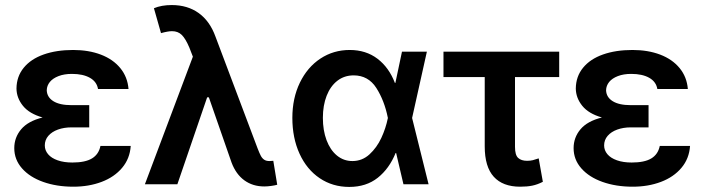

<svg xmlns="http://www.w3.org/2000/svg" viewBox="-20 -737 2814 768"><path d="M150.4 -267.1Q97.2 -282.2 71.8 -313.7Q46.4 -345.2 45.9 -382.8Q46.4 -431.2 75 -466.1Q103.5 -501 154.5 -519Q205.6 -537.1 272.5 -537.1Q334.5 -537.1 383.3 -518.6Q432.1 -500 461.2 -464.6Q490.2 -429.2 494.1 -380.9H372.1Q367.2 -410.2 339.6 -425.8Q312 -441.4 267.6 -441.4Q236.8 -441.4 214.1 -432.6Q191.4 -423.8 179.4 -409.2Q167.5 -394.5 167 -376Q168 -348.1 193.4 -332.3Q218.8 -316.4 265.6 -316.4H336.9V-227.5H265.6Q236.3 -227.5 211.9 -218.8Q187.5 -210 173.3 -193.6Q159.2 -177.2 159.2 -155.3Q159.2 -135.7 172.4 -120.1Q185.5 -104.5 210.7 -95.7Q235.8 -86.9 269.5 -86.9Q320.8 -86.9 347.9 -103.3Q375 -119.6 381.8 -153.3H502.9Q499.5 -102.5 468.5 -65.7Q437.5 -28.8 386.5 -9.5Q335.4 9.8 273.4 9.8Q206.5 9.8 152.8 -9.3Q99.1 -28.3 68.1 -63.5Q37.1 -98.6 37.1 -144.5Q37.1 -187 64.5 -219.7Q91.8 -252.4 150.4 -267.1Z M906.2 -86.9 815.4 -347.7H808.6L689.5 0H559.6L751.5 -510.3L737.3 -546.9Q722.2 -582.5 707 -597.4Q691.9 -612.3 668 -612.3Q652.3 -612.3 624 -604.5L595.7 -704.1Q626 -716.8 667 -716.8Q730 -716.8 774.7 -684.8Q819.3 -652.8 841.8 -590.8L1010.7 -142.6Q1018.1 -123.5 1023.4 -113.5Q1028.8 -103.5 1036.9 -98.1Q1044.9 -92.8 1057.6 -92.8L1073.2 -93.8L1088.9 2Q1078.6 4.9 1064 6.8Q1049.3 8.8 1037.1 8.8Q991.2 8.8 957.5 -15.6Q923.8 -40 906.2 -86.9Z M1149.4 -265.6Q1149.4 -344.2 1179.4 -406.2Q1209.5 -468.3 1261.7 -502.7Q1314 -537.1 1378.9 -537.1Q1443.8 -537.1 1490 -502Q1536.1 -466.8 1559.6 -405.3H1561.5L1587.9 -530.3H1687.5L1628.4 -265.1L1694.3 0H1593.8L1564.5 -125H1562.5Q1537.1 -62.5 1491 -25.9Q1444.8 10.7 1377 10.7Q1310.5 10.7 1258.8 -24.2Q1207 -59.1 1178.2 -122.1Q1149.4 -185.1 1149.4 -265.6ZM1389.6 -92.8Q1428.7 -92.8 1458 -119.6Q1487.3 -146.5 1505.4 -185.5Q1523.4 -224.6 1531.2 -263.7L1531.7 -265.1L1531.2 -266.6Q1517.6 -334.5 1485.4 -385Q1453.1 -435.5 1394.5 -435.5Q1357.4 -435.5 1329.6 -414.1Q1301.8 -392.6 1286.6 -354Q1271.5 -315.4 1271.5 -265.6Q1271.5 -215.8 1286.1 -176.5Q1300.8 -137.2 1327.6 -115Q1354.5 -92.8 1389.6 -92.8Z M2216.8 -428.7H2040V-149.4Q2040 -116.7 2052.7 -105.2Q2065.4 -93.8 2087.9 -93.8Q2101.6 -93.8 2111.1 -96.2Q2120.6 -98.6 2134.8 -103.5L2151.4 -9.8Q2129.4 1.5 2108.9 5.6Q2088.4 9.8 2060.5 9.8Q1991.2 9.8 1955.1 -30Q1918.9 -69.8 1918.9 -151.4V-428.7H1753.9V-530.3H2216.8Z M2387.7 -267.1Q2334.5 -282.2 2309.1 -313.7Q2283.7 -345.2 2283.2 -382.8Q2283.7 -431.2 2312.3 -466.1Q2340.8 -501 2391.8 -519Q2442.9 -537.1 2509.8 -537.1Q2571.8 -537.1 2620.6 -518.6Q2669.4 -500 2698.5 -464.6Q2727.5 -429.2 2731.4 -380.9H2609.4Q2604.5 -410.2 2576.9 -425.8Q2549.3 -441.4 2504.9 -441.4Q2474.1 -441.4 2451.4 -432.6Q2428.7 -423.8 2416.7 -409.2Q2404.8 -394.5 2404.3 -376Q2405.3 -348.1 2430.7 -332.3Q2456.1 -316.4 2502.9 -316.4H2574.2V-227.5H2502.9Q2473.6 -227.5 2449.2 -218.8Q2424.8 -210 2410.6 -193.6Q2396.5 -177.2 2396.5 -155.3Q2396.5 -135.7 2409.7 -120.1Q2422.9 -104.5 2448 -95.7Q2473.1 -86.9 2506.8 -86.9Q2558.1 -86.9 2585.2 -103.3Q2612.3 -119.6 2619.1 -153.3H2740.2Q2736.8 -102.5 2705.8 -65.7Q2674.8 -28.8 2623.8 -9.5Q2572.8 9.8 2510.7 9.8Q2443.8 9.8 2390.1 -9.3Q2336.4 -28.3 2305.4 -63.5Q2274.4 -98.6 2274.4 -144.5Q2274.4 -187 2301.8 -219.7Q2329.1 -252.4 2387.7 -267.1Z"/></svg>

Font: WEMIX Pretendard SemiBold
Style: Regular
Weight: 600
Designer: Base glyphs from Inter by Rasmus Andersson; Hangeul glyphs from Noto Sans CJK(Source Han Sans) by Jang Soo-young and Kan
Foundry: Kil Hyung-jin
Version: Version 1.000